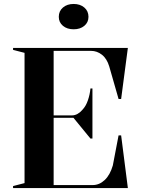

<svg xmlns="http://www.w3.org/2000/svg" viewBox="-20 -950 727 970"><path d="M46 0V-10L104 -25V-683L46 -698V-708H626L592 -450H579L532 -614Q520 -654 495 -673.5Q470 -693 440 -693H251V-367H343Q359 -367 372.5 -375Q386 -383 397 -396Q414 -414 424 -443Q434 -472 437 -503H447V-250H437L351 -355H251V-15H448Q482 -15 509 -40.5Q536 -66 550 -114L579 -266H592L626 0ZM352 -930Q385 -930 406 -912Q427 -894 427 -865Q427 -837 406 -819.5Q385 -802 352 -802Q319 -802 298 -819.5Q277 -837 277 -865Q277 -894 298 -912Q319 -930 352 -930Z"/></svg>

Font: Kalnia Medium
Style: Regular
Weight: 500
Designer: Frida Medrano
Foundry: Frida Medrano
Version: Version 1.105